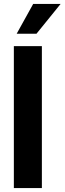

<svg xmlns="http://www.w3.org/2000/svg" viewBox="-20 -964 331 984"><path d="M194.6 -727.5V0H51V-727.5ZM65.4 -791 150.1 -943.9H290.7L166.9 -791Z"/></svg>

Font: Inter Khmer Looped
Style: Regular
Weight: 400
Designer: Rasmus Andersson, Sovichet Tep
Foundry: Anagata Design
Version: Version 1.000